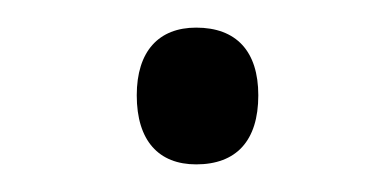

<svg xmlns="http://www.w3.org/2000/svg" viewBox="-20 -405 269 139"><path d="M79 -336C79 -303 95 -286 122 -286C151 -286 167 -303 167 -336C167 -368 151 -385 122 -385C95 -385 79 -368 79 -336Z"/></svg>

Font: Noto Sans Khmer SemiCondensed Light
Style: Regular
Weight: 300
Width: 4
Designer: Danh Hong and the Monotype Design Team
Foundry: Monotype Imaging Inc.
Version: Version 2.004